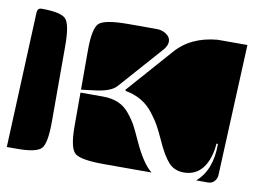

<svg xmlns="http://www.w3.org/2000/svg" viewBox="-59 -574 858 648"><g transform="rotate(10 370.0 -250.0)"><path d="M361 -270 495 -422Q546 -482 638 -490H740L720 -40Q719 -27 710.5 -18.5Q702 -10 690 -10H649Q700 -53 700 -144H695Q691 -91 667.5 -60Q644 -29 603 -29Q570 -29 550 -51.5Q530 -74 509 -121Q496 -150 485.5 -169Q475 -188 457.5 -210.5Q440 -233 416 -247Q392 -261 362 -266ZM213 -120V-234H290Q320 -234 342.5 -224.5Q365 -215 382 -194Q399 -173 408 -156Q417 -139 431 -108Q464 -35 496 -10H333Q252 -10 232.5 -27.5Q213 -45 213 -120ZM213 -244V-380Q213 -455 232.5 -472.5Q252 -490 333 -490H429Q448 -490 462.5 -480Q477 -470 477 -455Q477 -441 464 -426L333 -278Q313 -255 253 -249ZM0 -10 20 -475Q21 -490 35 -490Q101 -490 118 -472Q135 -454 135 -380V-120Q135 -46 118 -28Q101 -10 35 -10Z"/></g></svg>

Font: PrimecolorB
Style: Medium
Weight: 500
Designer: gluk
Foundry: gluk
Version: Version 0.672